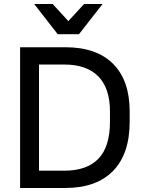

<svg xmlns="http://www.w3.org/2000/svg" viewBox="-20 -935 720 955"><path d="M80 -700H305Q460 -700 542.5 -617.5Q625 -535 625 -380V-330Q625 -169 542 -84.5Q459 0 305 0H80ZM300 -86Q412 -86 469.5 -145.5Q527 -205 527 -330V-380Q527 -496 469 -555Q411 -614 300 -614H174V-86ZM150 -915H242L320 -830L398 -915H490L373 -765H267Z"/></svg>

Font: PT Root UI Medium
Style: Regular
Weight: 500
Designer: Vitaly Kuzmin
Foundry: ParaType Ltd.
Version: Version 2.001G